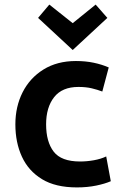

<svg xmlns="http://www.w3.org/2000/svg" viewBox="-20 -804 531 837"><path d="M315 13Q222 13 163 -23Q104 -59 75.5 -121Q47 -183 47 -262Q47 -339 78.5 -401.5Q110 -464 169.5 -501Q229 -538 311 -538Q353 -538 388.5 -530.5Q424 -523 454 -510L426 -405Q405 -413 380 -419Q355 -425 322 -425Q251 -425 216 -380.5Q181 -336 181 -262Q181 -186 214 -143Q247 -100 329 -100Q359 -100 389.5 -105.5Q420 -111 443 -122L463 -14Q438 -3 399.5 5Q361 13 315 13ZM297 -586 146 -726 195 -784 297 -703 397 -784 448 -726Z"/></svg>

Font: Ubuntu Sans
Style: Bold
Weight: 700
Designer: Dalton Maag Ltd
Foundry: Dalton Maag Ltd
Version: Version 1.006; ttfautohint (v1.8.4.7-5d5b)